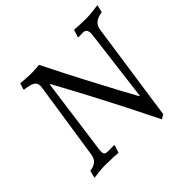

<svg xmlns="http://www.w3.org/2000/svg" viewBox="-167 -823 1044 1044"><g transform="rotate(-45 354.5 -301.5)"><path d="M709 -645 699 -601Q665 -596 647 -581.5Q629 -567 625 -538L543 28L518 42Q450 -96 385 -221.5Q320 -347 278 -424.5Q236 -502 225 -522H221L161 -81Q160 -76 160 -67Q160 -53 166 -47.5Q172 -42 186 -42H235L237 -39L223 4Q213 3 181 1.5Q149 0 123 0Q100 0 71.5 3.5Q43 7 34 8L45 -35Q76 -39 92 -53.5Q108 -68 112 -98L179 -541Q180 -545 180 -553Q180 -576 162.5 -586.5Q145 -597 102 -602L101 -607L112 -641Q121 -640 149 -638Q177 -636 193 -636Q212 -636 231 -637.5Q250 -639 255 -640Q313 -523 372 -410.5Q431 -298 470 -225.5Q509 -153 520 -134H524L576 -552Q580 -595 549 -595L513 -594L511 -598L525 -640Q534 -639 560.5 -637.5Q587 -636 614 -636Q639 -636 669.5 -639.5Q700 -643 709 -645Z"/></g></svg>

Font: Alegreya SC
Style: Italic
Weight: 400
Italic angle: -7°
Designer: Juan Pablo del Peral
Foundry: Huerta Tipografica
Version: Version 2.007; ttfautohint (v1.6)